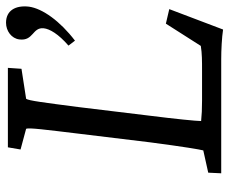

<svg xmlns="http://www.w3.org/2000/svg" viewBox="-80 -656 742 621"><g transform="rotate(-90 290.5 -345.0)"><path d="M506 6 572 -168 525 -179 453 -66C428 -62 405 -62 371 -62H276C249 -62 229 -63 210 -65C210 -80 217 -150 227 -229L255 -460C270 -576 276 -623 282 -631L379 -646L382 -690H125L118 -649L185 -631C189 -622 182 -568 169 -460L141 -229C127 -122 118 -69 115 -58L43 -42L41 0H410C439 0 480 2 506 6ZM454 -494 470 -473C533 -521 574 -578 580 -622C585 -666 567 -696 528 -696C501 -696 477 -678 474 -653C468 -607 514 -611 510 -574C508 -555 492 -527 454 -494Z"/></g></svg>

Font: TPK Tissa Web
Style: Italic
Weight: 400
Italic angle: -7°
Designer: Jacques Le Bailly, Suppakit Chalermlarp | Katatrad Co.,Ltd.
Foundry: Jacques Le Bailly, Cadson Demak Co.,Ltd.
Version: Version 5.000;Glyphs 3.1.2 (3151)